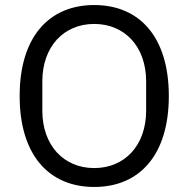

<svg xmlns="http://www.w3.org/2000/svg" viewBox="-20 -730 748 762"><path d="M354 12C534 12 650 -115 650 -349C650 -583 534 -710 354 -710C174 -710 58 -583 58 -349C58 -115 174 12 354 12ZM354 -63C233 -63 148 -153 148 -291V-407C148 -545 233 -635 354 -635C475 -635 560 -545 560 -407V-291C560 -153 475 -63 354 -63Z"/></svg>

Font: IBM Plex Arabic
Style: Regular
Weight: 400
Designer: Mike Abbink, Paul van der Laan, Pieter van Rosmalen, Wael Morcos, Khajak Apelian
Foundry: Bold Monday
Version: Version 1.0